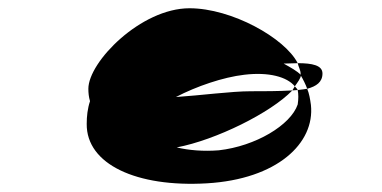

<svg xmlns="http://www.w3.org/2000/svg" viewBox="-20 -723 926 465"><path d="M190 -423C189 -325 311 -269 481 -279C651 -289 743 -376 733 -469C731 -483 729 -496 724 -508C718 -507 711 -506 701 -505C703 -495 703 -483 701 -470C684 -420 599 -369 510 -359C473 -356 437 -359 408 -366C503 -384 636 -450 688 -504C654 -502 618 -502 587 -502C541 -502 466 -492 406 -488C456 -514 520 -536 572 -542C631 -549 675 -537 694 -514C701 -524 708 -533 709 -541C700 -551 683 -560 667 -569C677 -569 691 -570 701 -570C670 -631 541 -703 439 -703C321 -703 194 -573 194 -508C194 -498 195 -488 198 -478C192 -460 190 -441 190 -423ZM688 -504C694 -504 695 -505 701 -505C700 -508 696 -511 694 -514C692 -511 690 -507 688 -504ZM701 -570C703 -561 708 -553 708 -545V-541C714 -531 720 -519 724 -508C746 -514 761 -524 761 -545C761 -565 736 -570 701 -570Z"/></svg>

Font: Ampere
Style: SCUltExt
Weight: 400
Version: Version 1